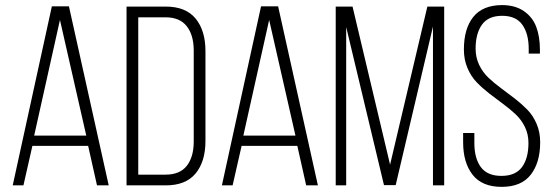

<svg xmlns="http://www.w3.org/2000/svg" viewBox="-20 -726 2169 752"><path d="M29.8 0 183.1 -701.2H250L405.8 0H359.9L325.2 -154.8H106.9L71.8 0ZM113.8 -194.8H317.9L214.8 -647.9Z M475.6 0V-700.2H629.4Q707.5 -700.2 746.1 -653.3Q784.7 -606.4 784.7 -525.9V-173.8Q784.7 -93.3 746.1 -46.6Q707.5 0 629.4 0ZM521.5 -42H628.4Q684.6 -42 711.7 -76.7Q738.8 -111.3 738.8 -171.9V-527.8Q738.8 -588.4 711.4 -623.3Q684.1 -658.2 628.4 -658.2H521.5Z M849.1 0 1002.4 -701.2H1069.3L1225.1 0H1179.2L1144.5 -154.8H926.3L891.1 0ZM933.1 -194.8H1137.2L1034.2 -647.9Z M1294.9 0V-700.2H1360.8L1507.8 -81.1L1653.8 -700.2H1719.7V0H1675.8V-622.1L1529.8 -1H1483.9L1335.9 -620.1V0Z M1793.9 -168.9V-205.1H1837.9V-166Q1837.9 -106 1863.3 -71.5Q1888.7 -37.1 1943.8 -37.1Q1999 -37.1 2024.4 -71.5Q2049.8 -106 2049.8 -166Q2049.8 -200.2 2035.9 -228.8Q2022 -257.3 1999.5 -278.3Q1977.1 -299.3 1950.2 -319.1Q1923.3 -338.9 1896.5 -359.6Q1869.6 -380.4 1847.2 -403.6Q1824.7 -426.8 1810.8 -459.7Q1796.9 -492.7 1796.9 -532.2Q1796.9 -613.8 1833.7 -659.7Q1870.6 -705.6 1945.8 -706.1Q1997.1 -706.1 2031.2 -682.9Q2065.4 -659.7 2080.1 -621.3Q2094.7 -583 2094.7 -530.8V-516.1H2050.8V-534.2Q2050.8 -593.8 2025.9 -628.9Q2001 -664.1 1946.8 -664.1Q1892.6 -664.1 1867.7 -629.4Q1842.8 -594.7 1842.8 -535.2Q1842.8 -501 1856.7 -471.9Q1870.6 -442.9 1893.1 -421.6Q1915.5 -400.4 1942.4 -380.6Q1969.2 -360.8 1996.1 -340.1Q2022.9 -319.3 2045.4 -296.4Q2067.9 -273.4 2081.8 -240.7Q2095.7 -208 2095.7 -168.9Q2095.7 -88.9 2058.6 -41.5Q2021.5 5.9 1944.8 5.9Q1868.2 5.9 1831.1 -41.5Q1793.9 -88.9 1793.9 -168.9Z"/></svg>

Font: Bebas Neue Book
Style: Regular
Weight: 400
Designer: Ryoichi Tsunekawa
Foundry: Ryoichi Tsunekawa
Version: Version 001.003